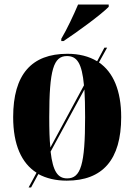

<svg xmlns="http://www.w3.org/2000/svg" viewBox="-20 -786 592 846"><path d="M250 -615V-605H260C319 -644 425 -721 459 -756V-766H324C305 -721 275 -657 250 -615ZM141 -25 106 40H117L149 -19C184 0 226 10 274 10C432 10 514 -82 514 -270C514 -387 479 -468 416 -511L452 -576H440L408 -516C372 -538 328 -549 277 -549C119 -549 38 -458 38 -270C38 -148 75 -67 141 -25ZM350 -410 202 -136C198 -172 197 -216 197 -270C197 -479 216 -539 275 -539C319 -539 341 -508 350 -410ZM276 0C235 0 213 -30 203 -118L352 -392C354 -358 355 -318 355 -270C355 -61 336 0 276 0Z"/></svg>

Font: Noto Serif Display Condensed ExtraBold
Style: Regular
Weight: 800
Width: 3
Designer: Monotype Design Team
Foundry: Monotype Imaging Inc.
Version: Version 2.009